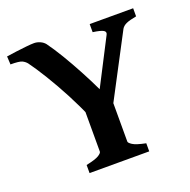

<svg xmlns="http://www.w3.org/2000/svg" viewBox="-110 -707 808 815"><g transform="rotate(-20 293.5 -299.5)"><path d="M572.8 -557.6Q541 -551.8 526.1 -544.9Q511.2 -538.1 504.4 -526.4L346.7 -226.6H241.7Q219.7 -278.8 189.5 -336.4Q159.2 -394 128.4 -444.3Q97.7 -494.6 74.2 -526.4Q65.9 -536.6 53.5 -542.5Q41 -548.3 2 -548.3L0 -585Q18.1 -587.9 43 -591.1Q67.9 -594.2 90.8 -596.7Q113.8 -599.1 126.5 -599.1Q140.1 -599.1 153.8 -593Q167.5 -586.9 175.8 -576.2Q198.2 -545.4 223.9 -502.7Q249.5 -460 274.9 -412.6Q300.3 -365.2 321.8 -319.8L428.2 -526.4Q435.1 -538.6 423.6 -545.7Q412.1 -552.7 376.5 -557.6V-594.2H572.8ZM159.7 0V-36.6Q202.1 -45.4 217 -54.7Q231.9 -64 231.9 -70.8V-300.3H356V-70.8Q356 -64.9 370.8 -55.2Q385.7 -45.4 429.2 -36.6V0Z"/></g></svg>

Font: Namdhinggo
Style: Bold
Weight: 700
Designer: Victor Gaultney
Foundry: SIL International
Version: Version 3.001